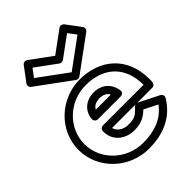

<svg xmlns="http://www.w3.org/2000/svg" viewBox="-252 -993 1161 1161"><g transform="rotate(-45 328.5 -412.5)"><path d="M178.2 -805.2 311.2 -707.8C320.2 -701.3 332.8 -702 340.8 -707.8L473.8 -805.2L511.9 -754.2L326 -618L140.1 -754.2ZM187.8 -860.2C178 -867.3 161.5 -866.4 153 -855L85 -764C76.6 -752.7 79.3 -736.8 90.2 -728.8L311.2 -566.8C319.3 -560.9 331.8 -560.3 340.8 -566.8L561.8 -728.8C573.1 -737.1 575.1 -753.1 567 -764L499 -855C491.8 -864.6 475.8 -868.6 464.2 -860.2L326 -759ZM461 -207C456.7 -205.7 452.7 -203.3 449.7 -200.1C409.3 -156.8 395.3 -151 343 -151C311.1 -151 271.3 -166.9 260.1 -207ZM475 -207H604C615.2 -207 626.6 -215.6 628.7 -227.9C630.3 -237.9 630 -248.7 630 -256C630 -450.2 497.1 -553 330 -553C162 -553 23 -420.6 23 -256C23 -92.3 162 40 330 40C449.4 40 554 -0.1 617.5 -106.2C626.2 -120.8 618.6 -135.7 607.2 -141.4L479.2 -205.4C478.3 -205.8 476.4 -206.6 475 -207ZM580 -257H232C216.9 -257 207 -242.7 207 -232C207 -134.4 290.6 -101 343 -101C398.1 -101 433.6 -113.7 473.2 -152.5L559.5 -109.3C506.8 -38.5 429 -10 330 -10C188 -10 73 -121.7 73 -256C73 -391.4 188 -503 330 -503C474.9 -503 579.1 -422.1 580 -257ZM237 -305H432C441.8 -305 460.1 -310.8 456.7 -333.7C447 -399.5 397.9 -438 335 -438C262.6 -438 215.9 -391.7 212.1 -331.6C211.2 -318.7 220.5 -305 237 -305ZM269 -355C278.6 -373.3 298.2 -388 335 -388C366.4 -388 386.4 -376.5 398.2 -355Z"/></g></svg>

Font: Hussar Ekologiczny
Style: Regular
Weight: 400
Foundry: Cannot Into Space Fonts
Version: Version 0.97